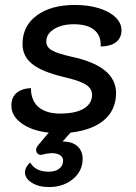

<svg xmlns="http://www.w3.org/2000/svg" viewBox="-20 -529 549 776"><path d="M387 -341Q389 -385 361 -408Q333 -431 279 -431Q230 -431 198.5 -411.5Q167 -392 167 -361Q167 -339 189 -326Q211 -313 268 -300Q449 -262 449 -153Q449 -85 401 -44Q353 -3 265 7L233 43Q272 43 293 62Q314 81 314 113Q314 162 275 194.5Q236 227 178 227Q136 227 108.5 209.5Q81 192 81 168Q81 157 87 146Q93 135 102 128Q124 165 177 165Q203 165 219 153Q235 141 235 120Q235 107 224 99Q213 91 193 90Q173 90 151 96Q141 99 133.5 93Q126 87 126 77Q126 68 134 58L177 7Q110 0 68 -30Q26 -60 26 -102Q26 -135 46.5 -153Q67 -171 105 -173Q105 -123 135.5 -96.5Q166 -70 223 -70Q285 -70 318.5 -90Q352 -110 352 -146Q352 -171 327 -187Q302 -203 237 -218Q149 -239 110 -270.5Q71 -302 71 -351Q71 -424 128.5 -466.5Q186 -509 283 -509Q336 -509 379 -496Q422 -483 446.5 -459.5Q471 -436 471 -407Q471 -376 449.5 -359Q428 -342 387 -341Z"/></svg>

Font: K2D Medium
Style: Italic
Weight: 500
Italic angle: -10°
Designer: Katatrad Aksorn Co.,Ltd.
Foundry: Cadson Demak Co.,Ltd.
Version: Version 1.000; ttfautohint (v1.6)